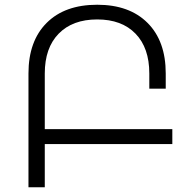

<svg xmlns="http://www.w3.org/2000/svg" viewBox="-20 -790 827 810"><path d="M707 -245.1V-182.1H168.9V0H100.1V-480Q100.1 -616.7 176.8 -693.4Q253.4 -770 390.1 -770Q525.9 -770 602.5 -693.4Q679.2 -616.7 679.2 -480V-416H609.9V-480Q609.9 -587.9 551.8 -647.9Q493.7 -708 390.1 -708Q286.1 -708 227.5 -647.9Q168.9 -587.9 168.9 -480V-245.1Z"/></svg>

Font: Montserrat arm Light
Style: Regular
Weight: 300
Designer: Julieta Ulanovsky
Foundry: Julieta Ulanovsky
Version: Version 6.000;PS 006.000;hotconv 1.0.88;makeotf.lib2.5.64775